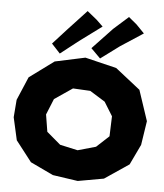

<svg xmlns="http://www.w3.org/2000/svg" viewBox="-52 -751 690 809"><g transform="rotate(5 293.0 -346.5)"><path d="M306.6 11.7 416 -7.8 518.6 -77.1 559.6 -163.1 575.2 -264.6 532.2 -393.6 426.8 -476.6 293.9 -508.8 166 -481.4 62.5 -405.3 20.5 -306.6 14.6 -232.4 36.1 -136.7 103.5 -49.8 200.2 -3.9ZM252.9 -375 326.2 -371.1 390.6 -331.1 426.8 -272.5 423.8 -187.5 371.1 -138.7 294.9 -117.2 219.7 -133.8 161.1 -183.6 149.4 -255.9 176.8 -323.2ZM461.9 -695.3 399.4 -639.6 315.4 -550.8 355.5 -510.7 434.6 -569.3 530.3 -631.8 496.1 -667ZM286.1 -705.1 206.1 -619.1 148.4 -555.7 184.6 -516.6 260.7 -576.2 354.5 -645.5 327.1 -671.9Z"/></g></svg>

Font: MaokenAssortedSans-TC
Style: Regular
Weight: 500
Version: Version 0.83